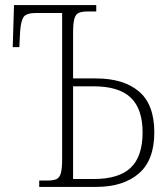

<svg xmlns="http://www.w3.org/2000/svg" viewBox="-20 -734 660 754"><path d="M134 0V-25H166Q189 -25 201.5 -30.5Q214 -36 219 -54Q224 -72 224 -108V-683H122Q83 -683 72.5 -667Q62 -651 59 -611L56 -549H30L35 -714H358V-689H326Q302 -689 289.5 -683.5Q277 -678 272 -660Q267 -642 267 -605V-426H357Q465 -426 525.5 -375Q586 -324 586 -214Q586 -105 525 -52.5Q464 0 357 0ZM267 -31H348Q447 -31 493.5 -75.5Q540 -120 540 -214Q540 -306 493.5 -350.5Q447 -395 348 -395H267Z"/></svg>

Font: Noto Serif SemiCondensed ExtraLight
Style: Regular
Weight: 200
Width: 4
Designer: Monotype Design Team
Foundry: Monotype Imaging Inc.
Version: Version 2.014